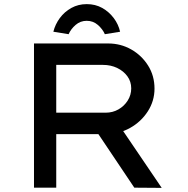

<svg xmlns="http://www.w3.org/2000/svg" viewBox="-20 -911 912 932"><path d="M145 0V-700H505Q566 -700 617 -671Q668 -642 699 -592.5Q730 -543 730 -481Q730 -421 697.5 -370.5Q665 -320 611.5 -290Q558 -260 494 -260H253V0ZM632 0 420 -316 533 -341 765 1ZM253 -364H493Q527 -364 555 -380Q583 -396 600 -423Q617 -450 617 -482Q617 -515 598.5 -540.5Q580 -566 549 -581Q518 -596 480 -596H253ZM313 -745 239 -757Q248 -793 270.5 -823.5Q293 -854 326.5 -872.5Q360 -891 401 -891Q443 -891 476 -872.5Q509 -854 532 -823.5Q555 -793 563 -757L489 -745Q478 -770 455 -790Q432 -810 401 -810Q370 -810 347 -790Q324 -770 313 -745Z"/></svg>

Font: Lexend Giga
Style: Regular
Weight: 400
Designer: Bonnie Shaver-Troup, Thomas Jockin
Foundry: Lexend
Version: Version 1.007